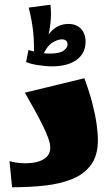

<svg xmlns="http://www.w3.org/2000/svg" viewBox="-20 -790 473 810"><path d="M31 0 20 -110Q42 -104 66 -102Q90 -100 112.5 -102.5Q135 -105 153 -112.5Q171 -120 181.5 -133.5Q192 -147 192 -167Q192 -184 183.5 -207.5Q175 -231 160.5 -260.5Q146 -290 126.5 -325Q107 -360 85 -399L336 -460Q357 -403 369.5 -354.5Q382 -306 387.5 -267Q393 -228 393 -199Q393 -134 364 -94.5Q335 -55 284 -34.5Q233 -14 168 -7Q103 0 31 0ZM196 -510Q178 -510 145.5 -514.5Q113 -519 90 -528L100 -579Q113 -575 139 -569.5Q165 -564 190 -564Q232 -564 248.5 -576.5Q265 -589 265 -602Q265 -613 258.5 -618.5Q252 -624 241 -624Q222 -624 198.5 -608.5Q175 -593 155 -543L145 -554Q161 -616 191.5 -652.5Q222 -689 269 -689Q302 -689 321.5 -668.5Q341 -648 341 -614Q341 -566 304 -538Q267 -510 196 -510ZM123 -543Q125 -608 120 -655.5Q115 -703 101 -758L193 -770Q197 -732 193 -694Q189 -656 179.5 -621Q170 -586 156 -554Z"/></svg>

Font: Marhey
Style: Bold
Weight: 700
Designer: Nur Syamsi & Bustanul Arifin
Foundry: Namelatype
Version: Version 1.000